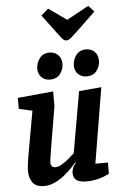

<svg xmlns="http://www.w3.org/2000/svg" viewBox="-63 -1014 674 1068"><g transform="rotate(-5 273.5 -479.5)"><path d="M111 -412 36 -429V-490L235 -509V-426L195 -189Q194 -180 191.5 -165.5Q189 -151 187 -137Q185 -123 185 -117Q185 -104 191 -96Q197 -88 212 -88Q228 -88 248 -100Q268 -112 287 -128Q306 -144 319 -156L379 -498L504 -509L434 -88H504V-26Q490 -18 471 -11Q452 -4 428 1Q404 6 378 6Q339 6 321 -7Q303 -20 303 -49Q303 -58 307.5 -72Q312 -86 326 -103L323 -105Q313 -93 295 -74Q277 -55 252.5 -35.5Q228 -16 199 -2.5Q170 11 139 11Q95 11 76 -15Q57 -41 57 -78Q57 -98 61 -127.5Q65 -157 68 -172ZM427 -576Q398 -576 380 -595Q362 -614 362 -642Q362 -672 381 -699Q400 -726 438 -726Q466 -726 485 -707.5Q504 -689 504 -657Q504 -627 485 -601.5Q466 -576 427 -576ZM223 -576Q194 -576 176 -595Q158 -614 158 -642Q158 -672 177 -699Q196 -726 234 -726Q262 -726 281 -707.5Q300 -689 300 -657Q300 -627 281 -601.5Q262 -576 223 -576ZM207 -935 247 -970 348 -899 471 -966 502 -932 411 -844Q383 -817 364.5 -801Q346 -785 335 -785Q321 -785 310 -798.5Q299 -812 286 -829Z"/></g></svg>

Font: Faustina VF Beta
Style: Italic
Weight: 400
Italic angle: -8°
Designer: Alfonso Garcia
Foundry: Omnibus-Type
Version: Version 1.006